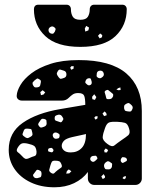

<svg xmlns="http://www.w3.org/2000/svg" viewBox="-20 -785 662 815"><path d="M211 10Q154 10 110 -11Q66 -32 41.5 -68Q17 -104 17 -149Q17 -222 76.5 -263.5Q136 -305 236 -322L342 -340Q342 -366 337.5 -378Q333 -390 312 -390Q298 -390 289.5 -384.5Q281 -379 271 -369Q260 -358 243 -358H73Q63 -358 56.5 -364Q50 -370 51 -380Q52 -399 67 -424.5Q82 -450 113.5 -474Q145 -498 194.5 -514Q244 -530 314 -530Q450 -530 516 -473.5Q582 -417 582 -314V-27Q582 -16 574 -8Q566 0 555 0H380Q369 0 361 -8Q353 -16 353 -27V-55Q331 -25 294.5 -7.5Q258 10 211 10ZM293 -504H283L278 -498L282 -489L292 -493ZM251 -485Q242 -488 236.5 -489.5Q231 -491 226 -484Q220 -475 221.5 -470Q223 -465 229 -457Q234 -450 238.5 -450.5Q243 -451 251 -454Q262 -457 262 -469Q262 -482 251 -485ZM419 -477Q415 -486 404 -485Q393 -484 391 -474Q390 -467 390 -463Q390 -459 396 -455Q403 -452 406.5 -453Q410 -454 416 -459Q424 -466 419 -477ZM359 -453Q347 -453 343 -441Q341 -435 343 -432.5Q345 -430 350 -426Q357 -420 365 -425Q371 -429 369 -439Q367 -445 366 -449Q365 -453 359 -453ZM146 -449Q140 -453 136.5 -451Q133 -449 127 -444Q122 -439 119.5 -436Q117 -433 119 -426Q122 -419 125.5 -416Q129 -413 137 -414Q145 -415 148 -418Q151 -421 152 -429Q154 -437 153.5 -441Q153 -445 146 -449ZM491 -414 482 -411 474 -405 483 -402 492 -403ZM449 -395Q443 -400 439.5 -402.5Q436 -405 429 -401Q423 -397 424.5 -392.5Q426 -388 428 -381Q430 -374 431 -369Q432 -364 439 -364Q448 -364 452 -366Q456 -368 460 -376Q462 -384 458.5 -387Q455 -390 449 -395ZM172 -393 161 -402 151 -394 154 -381 165 -384ZM389 -373 380 -385 371 -374 372 -364 383 -361ZM538 -339Q532 -345 528 -347Q524 -349 517 -345Q509 -341 507.5 -336.5Q506 -332 507 -324Q509 -316 512.5 -314.5Q516 -313 524 -312Q531 -311 534.5 -312Q538 -313 541 -320Q547 -331 538 -339ZM431 -305 424 -312 415 -303 422 -292 433 -296ZM242 -293Q235 -301 224 -297Q217 -295 214.5 -292.5Q212 -290 212 -283Q212 -276 215 -274Q218 -272 225 -270Q232 -267 236.5 -266Q241 -265 245 -272Q250 -278 248.5 -282Q247 -286 242 -293ZM394 -292 385 -291 380 -285 386 -277 394 -283ZM168 -280Q160 -282 156.5 -279.5Q153 -277 149 -270Q144 -264 142.5 -259.5Q141 -255 146 -249Q151 -243 155 -243.5Q159 -244 167 -247Q178 -251 178 -261Q178 -269 177 -273.5Q176 -278 168 -280ZM528 -239Q522 -260 510.5 -263.5Q499 -267 477 -268Q455 -269 444 -265.5Q433 -262 426 -242Q417 -218 416 -203.5Q415 -189 436 -174Q455 -159 466 -168Q477 -177 497 -191Q515 -203 524.5 -211Q534 -219 528 -239ZM97 -239Q90 -239 87 -238Q84 -237 81 -231Q78 -223 76 -217.5Q74 -212 81 -207Q89 -200 94.5 -199Q100 -198 109 -204Q118 -209 118 -214.5Q118 -220 115 -230Q114 -237 109.5 -237.5Q105 -238 97 -239ZM223 -221Q213 -225 207 -219Q201 -213 206 -203Q211 -195 219 -196Q226 -197 229 -198.5Q232 -200 233 -207Q234 -213 231.5 -215.5Q229 -218 223 -221ZM280 -138Q309 -138 327 -157Q345 -176 345 -216L286 -203Q260 -197 251 -187Q242 -177 242 -166Q242 -155 251.5 -146.5Q261 -138 280 -138ZM99 -175Q82 -179 73 -176Q64 -173 55 -158Q47 -145 55.5 -139Q64 -133 74 -122Q81 -114 86.5 -111.5Q92 -109 102 -113Q117 -120 126.5 -122.5Q136 -125 135 -142Q133 -160 125 -165.5Q117 -171 99 -175ZM205 -152Q200 -159 195 -157Q189 -156 186.5 -154.5Q184 -153 184 -147Q184 -142 187.5 -141.5Q191 -141 196 -139Q202 -137 205 -142Q209 -147 205 -152ZM439 -148 429 -155 422 -147 424 -138H434ZM392 -118Q389 -124 385 -124Q381 -124 374 -123Q365 -121 363 -112Q362 -104 371 -99Q377 -96 384 -102Q389 -107 392 -109.5Q395 -112 392 -118ZM519 -107Q518 -115 509 -117Q504 -118 501 -118Q498 -118 495 -113Q489 -103 496 -96Q500 -92 503 -94Q506 -96 511 -98Q515 -100 517 -101.5Q519 -103 519 -107ZM241 -87Q237 -98 231 -100.5Q225 -103 213 -103Q203 -103 200 -98Q197 -93 194 -83Q191 -71 189 -64.5Q187 -58 197 -51Q206 -45 211 -50.5Q216 -56 225 -63Q234 -70 239.5 -73.5Q245 -77 241 -87ZM450 -95Q444 -100 439.5 -100.5Q435 -101 429 -96Q418 -87 423 -74Q426 -67 430 -66.5Q434 -66 442 -66Q452 -67 455 -77Q456 -84 456 -88Q456 -92 450 -95ZM283 -58 272 -66 264 -59 261 -48 274 -49ZM145 -63Q137 -66 134.5 -62Q132 -58 127 -52Q123 -47 121 -44Q119 -41 122 -36Q127 -27 139 -29Q147 -31 151 -32.5Q155 -34 156 -42Q157 -51 155 -55.5Q153 -60 145 -63ZM426 -36 420 -46 410 -36 416 -25 425 -30ZM514 -38 505 -35 500 -29 507 -24 514 -29ZM321 -586Q221 -586 172.5 -631.5Q124 -677 124 -746Q124 -754 128.5 -759.5Q133 -765 143 -765H262Q271 -765 276 -759.5Q281 -754 281 -746Q281 -727 289 -714Q297 -701 321 -701Q345 -701 353 -714Q361 -727 361 -746Q361 -754 366 -759.5Q371 -765 380 -765H499Q508 -765 513 -759.5Q518 -754 518 -746Q518 -677 470 -631.5Q422 -586 321 -586ZM358 -668 346 -675 340 -664 342 -651 355 -656ZM213 -667Q204 -676 195 -671Q185 -666 186 -655Q188 -644 199 -642Q205 -641 207.5 -643.5Q210 -646 213 -651Q215 -657 216 -660Q217 -663 213 -667ZM414 -636 405 -643 396 -633 403 -622 413 -627Z"/></svg>

Font: Rubik Moonrocks
Style: Regular
Weight: 400
Designer: Hubert and Fischer, NaN
Foundry: Hubert and Fischer, NaN
Version: Version 2.200